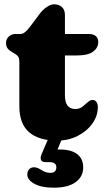

<svg xmlns="http://www.w3.org/2000/svg" viewBox="-20 -640 492 893"><path d="M42.5 -394 35.5 -398Q23 -405 15.5 -414.8Q8 -424.5 8 -440Q8 -458.5 21 -470.2Q34 -482 54 -482H76Q94.5 -482 120 -516L164 -575Q178 -594 196.8 -607Q215.5 -620 232 -620Q254.5 -620 268.2 -607Q282 -594 282 -570V-482H393Q413.5 -482 425.2 -472.5Q437 -463 437 -445Q437 -418 413.5 -400Q390 -382 335 -382H282V-197Q282 -133 330 -133Q350 -133 363.8 -144Q377.5 -155 389 -165.5Q400.5 -176 412.5 -175Q422 -174.5 428.5 -165.8Q435 -157 435 -142Q435 -101 409.5 -65.2Q384 -29.5 341 -7.8Q298 14 246 14Q160.5 14 115.2 -25.2Q70 -64.5 70 -146V-350Q70 -372.5 62.2 -380Q54.5 -387.5 42.5 -394ZM210.5 -9.5H274.5L247.5 55.5Q253.5 55.5 260 55.5Q311.5 55.5 339.2 77Q367 98.5 367 138.5Q367 181.5 331.8 207.2Q296.5 233 229.5 233Q172 233 139.5 214.5Q107 196 107 172.5Q107 156.5 115.8 147.2Q124.5 138 138 138Q148 138 156.2 141.8Q164.5 145.5 173 151Q193.5 164 214 164Q242 164 242 137.5Q242 114 208 114H192Q175 114 170.8 103.8Q166.5 93.5 173.5 77Z"/></svg>

Font: Fraunces 9pt S100 Black
Style: Regular
Weight: 900
Version: Version 1.000; ttfautohint (v1.8.3)